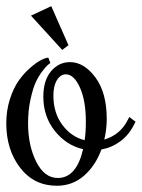

<svg xmlns="http://www.w3.org/2000/svg" viewBox="-25 -595 454 615"><path d="M389.2 -220.2 409.2 -205.1 403.8 -194.8Q387.7 -162.6 360.4 -142.3Q333 -122.1 299.8 -116.2Q280.8 -64 243.9 -32Q207 0 157.2 0Q84 0 39.6 -57.6Q-4.9 -115.2 -4.9 -200.2Q-4.9 -240.7 6.6 -276.9Q18.1 -313 34.9 -336.7Q51.8 -360.4 71.3 -377.4Q90.8 -394.5 106 -402.3Q121.1 -410.2 129.9 -410.2L136.2 -393.1Q133.3 -391.1 128.4 -387.2Q123.5 -383.3 111.3 -367.7Q99.1 -352.1 89.8 -332.3Q80.6 -312.5 72.8 -277.1Q64.9 -241.7 64.9 -200.2Q64.9 -128.9 91.1 -76.9Q117.2 -24.9 160.2 -24.9Q219.7 -24.9 241.2 -117.2Q188.5 -128.9 151.1 -175Q113.8 -221.2 113.8 -285.2Q113.8 -337.4 138.4 -366.7Q163.1 -396 199.2 -396Q244.1 -396 280.5 -347.2Q316.9 -298.3 316.9 -213.9Q316.9 -181.6 309.1 -147.9Q360.4 -163.6 383.8 -210ZM146 -289.1Q146 -233.4 174.8 -194.8Q203.6 -156.2 246.1 -146Q250 -169.9 250 -205.1Q250 -272.5 231 -314.7Q211.9 -356.9 186 -356.9Q168.9 -356.9 157.5 -338.6Q146 -320.3 146 -289.1ZM194.3 -450.2 174.3 -435.1 74.2 -544.9 139.2 -575.2Z"/></svg>

Font: Rochester
Style: Regular
Weight: 400
Designer: Gillian Fisher
Foundry: Font Diner, Inc DBA Sideshow
Version: Version 1.005